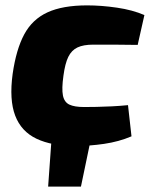

<svg xmlns="http://www.w3.org/2000/svg" viewBox="-20 -531 564 714"><path d="M316 -5 281 163H159L171 -5ZM304 -511Q357 -511 415 -502.5Q473 -494 517 -475L492 -364Q441 -365 399 -365Q357 -365 327 -365Q290 -365 268 -354.5Q246 -344 234 -319.5Q222 -295 216 -250Q209 -201 214 -176Q219 -151 238 -142Q257 -133 293 -133Q312 -133 338.5 -133.5Q365 -134 395.5 -135.5Q426 -137 456 -140L469 -24Q422 -4 367 4Q312 12 261 12Q173 12 116 -15Q59 -42 36.5 -101Q14 -160 27 -256Q40 -347 70 -403Q100 -459 156.5 -485Q213 -511 304 -511Z"/></svg>

Font: Exo 2 ExtraBold
Style: Italic
Weight: 800
Italic angle: -8°
Designer: Natanael Gama
Foundry: Natanael Gama
Version: Version 2.010